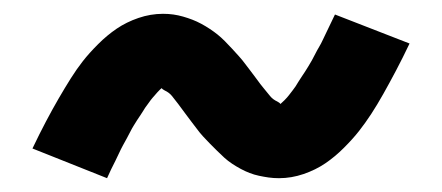

<svg xmlns="http://www.w3.org/2000/svg" viewBox="-20 -438 640 278"><path d="M384 -180Q376 -180 369 -181Q362 -182 355 -183.5Q348 -185 341.5 -187.5Q335 -190 328.5 -193.5Q322 -197 316 -201Q310 -205 305 -209.5Q300 -214 294.5 -219.5Q289 -225 284 -230Q279 -235 274 -240.5Q269 -246 265 -251.5Q261 -257 257 -262Q253 -267 248 -274Q243 -281 238 -287.5Q233 -294 229 -299Q225 -304 218.5 -307Q212 -310 212 -317H220Q220 -315 216 -312Q212 -309 208 -304.5Q204 -300 201 -296.5Q198 -293 196 -290Q194 -287 192 -284.5Q190 -282 188 -278.5Q186 -275 183.5 -271.5Q181 -268 178.5 -264Q176 -260 173.5 -256Q171 -252 168.5 -247Q166 -242 163.5 -237.5Q161 -233 158 -227.5Q155 -222 152.5 -216.5Q150 -211 147 -205Q144 -199 141 -193Q138 -187 135 -180L27 -223Q37 -244 46.5 -262Q56 -280 65 -295.5Q74 -311 82.5 -324.5Q91 -338 100 -349.5Q109 -361 122 -374Q135 -387 149 -396.5Q163 -406 180.5 -412Q198 -418 216 -418Q224 -418 231 -417Q238 -416 245 -414Q252 -412 258.5 -409.5Q265 -407 271.5 -403.5Q278 -400 284 -396Q290 -392 295 -388Q300 -384 305.5 -378.5Q311 -373 316 -367.5Q321 -362 326 -356.5Q331 -351 335 -345.5Q339 -340 343 -335Q347 -330 352 -323Q357 -316 362 -310Q367 -304 371 -299Q375 -294 381.5 -291Q388 -288 388 -281H380Q380 -282 384 -285.5Q388 -289 392 -293Q396 -297 399 -301Q402 -305 404 -307.5Q406 -310 408 -313Q410 -316 412 -319.5Q414 -323 416.5 -326.5Q419 -330 421.5 -334Q424 -338 426.5 -342Q429 -346 431.5 -350.5Q434 -355 436.5 -360Q439 -365 442 -370Q445 -375 447.5 -380.5Q450 -386 453 -392Q456 -398 459 -404.5Q462 -411 465 -417L573 -375Q563 -354 553.5 -336Q544 -318 535 -302Q526 -286 517.5 -273Q509 -260 500 -248.5Q491 -237 478 -224Q465 -211 451 -201.5Q437 -192 419.5 -186Q402 -180 384 -180Z"/></svg>

Font: Iosevka Book
Style: Bold
Weight: 700
Designer: Belleve Invis
Foundry: Belleve Invis
Version: Version 28.0.7; ttfautohint (v1.8.3)